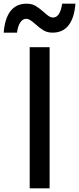

<svg xmlns="http://www.w3.org/2000/svg" viewBox="-75 -1021 429 1041"><path d="M86 -765H194V0H86ZM69 -1001Q98 -1001 118 -989Q138 -977 162 -956Q178 -941 189.5 -933.5Q201 -926 213 -926Q232 -926 244.5 -945.5Q257 -965 262 -1001H334Q328 -924 297 -884Q266 -844 210 -844Q182 -844 161.5 -856Q141 -868 117 -890Q100 -905 89 -912Q78 -919 67 -919Q48 -919 35 -899.5Q22 -880 17 -844H-55Q-49 -921 -18 -961Q13 -1001 69 -1001Z"/></svg>

Font: Application Medium
Style: Regular
Weight: 500
Designer: Wei Huang
Foundry: Wei Huang
Version: Version 0.012